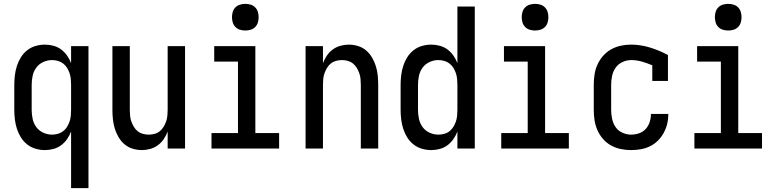

<svg xmlns="http://www.w3.org/2000/svg" viewBox="-20 -769 4040 994"><path d="M348 205V-88Q340 -67 327 -48.5Q314 -30 296.5 -17Q279 -4 257 2Q235 8 213 8Q188 8 164 1Q140 -6 120.5 -21.5Q101 -37 88 -58Q75 -79 67.5 -102.5Q60 -126 57 -150.5Q54 -175 54 -200V-330Q54 -355 57 -379.5Q60 -404 67.5 -427.5Q75 -451 88 -472Q101 -493 120.5 -508.5Q140 -524 164 -531Q188 -538 213 -538Q235 -538 257 -532Q279 -526 296.5 -513Q314 -500 327 -481.5Q340 -463 348 -442V-530H438V205ZM249 -72Q264 -72 279 -76Q294 -80 306.5 -89.5Q319 -99 327 -112Q335 -125 340 -139.5Q345 -154 346.5 -169.5Q348 -185 348 -200V-330Q348 -345 346.5 -360.5Q345 -376 340 -390.5Q335 -405 327 -418Q319 -431 306.5 -440.5Q294 -450 279 -454Q264 -458 249 -458Q226 -458 204 -448Q182 -438 168 -419Q154 -400 149 -376.5Q144 -353 144 -330V-200Q144 -177 149 -153.5Q154 -130 168 -111Q182 -92 204 -82Q226 -72 249 -72Z M714 8Q690 8 666 0.5Q642 -7 624 -22.5Q606 -38 593.5 -59.5Q581 -81 574 -104Q567 -127 564.5 -151.5Q562 -176 562 -200V-530H652V-200Q652 -185 653.5 -169.5Q655 -154 660 -140Q665 -126 673 -112.5Q681 -99 693 -89.5Q705 -80 720 -76Q735 -72 750 -72Q765 -72 780 -76Q795 -80 807 -89.5Q819 -99 827 -112.5Q835 -126 840 -140Q845 -154 846.5 -169.5Q848 -185 848 -200V-530H938V0H848V-88Q840 -67 827.5 -48.5Q815 -30 797 -17Q779 -4 757.5 2Q736 8 714 8Z M1075 0V-80H1212V-450H1089V-530H1302V-80H1425V0ZM1250 -611Q1236 -611 1222.5 -615Q1209 -619 1199 -629Q1189 -639 1185 -652.5Q1181 -666 1181 -680Q1181 -694 1185 -707.5Q1189 -721 1199 -731Q1209 -741 1222.5 -745Q1236 -749 1250 -749Q1264 -749 1277.5 -745Q1291 -741 1301 -731Q1311 -721 1315 -707.5Q1319 -694 1319 -680Q1319 -666 1315 -652.5Q1311 -639 1301 -629Q1291 -619 1277.5 -615Q1264 -611 1250 -611Z M1562 0V-530H1652V-442Q1660 -463 1672.5 -481.5Q1685 -500 1703 -513Q1721 -526 1742.5 -532Q1764 -538 1786 -538Q1810 -538 1834 -530.5Q1858 -523 1876 -507.5Q1894 -492 1906.5 -470.5Q1919 -449 1926 -426Q1933 -403 1935.5 -378.5Q1938 -354 1938 -330V0H1848V-330Q1848 -345 1846.5 -360.5Q1845 -376 1840 -390Q1835 -404 1827 -417.5Q1819 -431 1807 -440.5Q1795 -450 1780 -454Q1765 -458 1750 -458Q1735 -458 1720 -454Q1705 -450 1693 -440.5Q1681 -431 1673 -417.5Q1665 -404 1660 -390Q1655 -376 1653.5 -360.5Q1652 -345 1652 -330V0Z M2213 8Q2188 8 2164 1Q2140 -6 2120.5 -21.5Q2101 -37 2088 -58Q2075 -79 2067.5 -102.5Q2060 -126 2057 -150.5Q2054 -175 2054 -200V-330Q2054 -355 2057 -379.5Q2060 -404 2067.5 -427.5Q2075 -451 2088 -472Q2101 -493 2120.5 -508.5Q2140 -524 2164 -531Q2188 -538 2213 -538Q2235 -538 2257 -532Q2279 -526 2296.5 -513Q2314 -500 2327 -481.5Q2340 -463 2348 -442V-735H2438V0H2348V-88Q2340 -67 2327 -48.5Q2314 -30 2296.5 -17Q2279 -4 2257 2Q2235 8 2213 8ZM2249 -72Q2249 -72 2249 -72Q2249 -72 2249 -72Q2265 -72 2280 -76Q2295 -80 2307 -89.5Q2319 -99 2327 -112Q2335 -125 2340 -139.5Q2345 -154 2346.5 -169.5Q2348 -185 2348 -200V-330Q2348 -345 2346.5 -360.5Q2345 -376 2340 -390.5Q2335 -405 2327 -418Q2319 -431 2306.5 -440.5Q2294 -450 2279 -454Q2264 -458 2249 -458Q2226 -458 2204 -448Q2182 -438 2168 -419Q2154 -400 2149 -376.5Q2144 -353 2144 -330V-200Q2144 -177 2149 -153.5Q2154 -130 2168 -111Q2182 -92 2204 -82Q2226 -72 2249 -72Z M2575 0V-80H2712V-450H2589V-530H2802V-80H2925V0ZM2750 -611Q2736 -611 2722.5 -615Q2709 -619 2699 -629Q2689 -639 2685 -652.5Q2681 -666 2681 -680Q2681 -694 2685 -707.5Q2689 -721 2699 -731Q2709 -741 2722.5 -745Q2736 -749 2750 -749Q2764 -749 2777.5 -745Q2791 -741 2801 -731Q2811 -721 2815 -707.5Q2819 -694 2819 -680Q2819 -666 2815 -652.5Q2811 -639 2801 -629Q2791 -619 2777.5 -615Q2764 -611 2750 -611Z M3247 8Q3220 8 3193.5 2.5Q3167 -3 3143.5 -16Q3120 -29 3102 -49.5Q3084 -70 3073 -95Q3062 -120 3058 -146.5Q3054 -173 3054 -200V-330Q3054 -357 3058 -383.5Q3062 -410 3073 -434.5Q3084 -459 3102 -479.5Q3120 -500 3143 -513Q3166 -526 3192.5 -532Q3219 -538 3246 -538Q3296 -538 3345 -523Q3394 -508 3438 -484V-350H3357V-431Q3331 -442 3303.5 -450Q3276 -458 3248 -458Q3225 -458 3203 -448Q3181 -438 3167.5 -419Q3154 -400 3149 -376.5Q3144 -353 3144 -330V-200Q3144 -177 3149 -153.5Q3154 -130 3167 -111Q3180 -92 3202 -82Q3224 -72 3247 -72Q3268 -72 3288.5 -79Q3309 -86 3323 -101.5Q3337 -117 3343.5 -137.5Q3350 -158 3350 -178Q3350 -179 3350 -179Q3350 -179 3350 -179H3440Q3440 -179 3440 -178.5Q3440 -178 3440 -178Q3440 -152 3434 -127.5Q3428 -103 3416 -81Q3404 -59 3386 -41Q3368 -23 3345.5 -12Q3323 -1 3298 3.5Q3273 8 3247 8Z M3575 0V-80H3712V-450H3589V-530H3802V-80H3925V0ZM3750 -611Q3736 -611 3722.5 -615Q3709 -619 3699 -629Q3689 -639 3685 -652.5Q3681 -666 3681 -680Q3681 -694 3685 -707.5Q3689 -721 3699 -731Q3709 -741 3722.5 -745Q3736 -749 3750 -749Q3764 -749 3777.5 -745Q3791 -741 3801 -731Q3811 -721 3815 -707.5Q3819 -694 3819 -680Q3819 -666 3815 -652.5Q3811 -639 3801 -629Q3791 -619 3777.5 -615Q3764 -611 3750 -611Z"/></svg>

Font: iosevka_custom_sans_ss08 Md
Style: Regular
Weight: 500
Designer: Belleve Invis
Foundry: Belleve Invis
Version: Version 10.3.0; ttfautohint (v1.8.3)